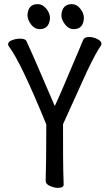

<svg xmlns="http://www.w3.org/2000/svg" viewBox="-20 -894 540 929"><path d="M260 15Q243 15 222 6Q201 -3 201 -19Q204 -108 204 -292Q81 -593 24 -668Q19 -675 19 -679Q19 -693 39 -700Q59 -707 76 -707Q101 -707 107 -697Q139 -629 245 -381Q270 -433 330 -577Q360 -646 365 -659Q378 -692 384 -703.5Q390 -715 412 -715Q431 -715 451 -705Q471 -695 471 -682L470 -676Q446 -643 401 -549L285 -293Q285 -95 286 -74Q288 -25 288 -1Q288 15 260 15ZM172 -753Q147 -753 130 -776Q113 -799 113 -820Q115 -874 163 -874Q186 -874 204 -852Q222 -830 222 -806Q218 -753 172 -753ZM337 -753Q312 -753 294.5 -776Q277 -799 277 -820Q280 -874 328 -874Q351 -874 368.5 -852Q386 -830 386 -806Q383 -753 337 -753Z"/></svg>

Font: LXGW WenKai Mono Medium
Style: Regular
Weight: 500
Monospace: yes
Designer: LXGW / Fontworks Inc.
Foundry: LXGW / Fontworks Inc.
Version: Version 1.520; June 14, 2025